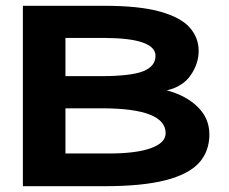

<svg xmlns="http://www.w3.org/2000/svg" viewBox="-20 -643 790 663"><path d="M59 0V-623H340Q461 -623 532.5 -603Q604 -583 635 -548Q666 -513 666 -467Q666 -424 639 -384Q612 -344 556 -331Q623 -313 663 -273.5Q703 -234 703 -179Q703 -120 667 -80.5Q631 -41 551 -20.5Q471 0 339 0ZM206 -380H326Q432 -380 474.5 -397Q517 -414 517 -450Q517 -511 342 -512H206ZM206 -113H356Q451 -113 501.5 -131.5Q552 -150 552 -183Q552 -269 331 -269H206Z"/></svg>

Font: Inconsolata ExtraExpanded Black
Style: Regular
Weight: 900
Width: 8
Monospace: yes
Designer: Raph Levien, Cyreal, Brenton Simpson
Foundry: Raph Levien, Cyreal, Google
Version: Version 3.001; ttfautohint (v1.8.2.53-6de2)